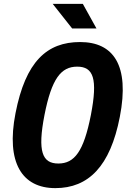

<svg xmlns="http://www.w3.org/2000/svg" viewBox="-20 -959 660 991"><path d="M598.5 -356C650.5 -623 565 -742 393.5 -742C222 -742 112 -641.5 60 -374.5C10 -119 94 12 265.5 12C436.5 12 549 -100.5 598.5 -356ZM449 -365C412 -177 364.5 -115 281 -115C198 -115 173 -177 209.5 -365C246.5 -553.5 295 -615 378.5 -615C462 -615 485.5 -553.5 449 -365ZM478 -812 407.5 -939H252L352.5 -812Z"/></svg>

Font: Monaspace Neon
Style: Bold Italic
Weight: 700
Italic angle: -11°
Designer: Riley Cran & the Lettermatic Team
Foundry: Lettermatic
Version: Version 1.200 (Monaspace Neon)